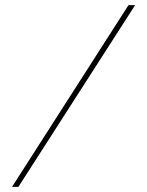

<svg xmlns="http://www.w3.org/2000/svg" viewBox="-20 -730 576 750"><path d="M507.8 -710 51.8 0H26.9L481.9 -710Z"/></svg>

Font: Rawline Thin
Style: Regular
Weight: 250
Designer: Matt McInerney, Pablo Impallari, Rodrigo Fuenzalida
Foundry: Matt McInerney, Pablo Impallari, Rodrigo Fuenzalida
Version: Version 4.020;PS 004.020;hotconv 1.0.88;makeotf.lib2.5.64775